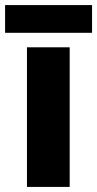

<svg xmlns="http://www.w3.org/2000/svg" viewBox="-33 -801 382 755"><path d="M329 -781H-13V-672H329ZM241 -66V-615H73V-66Z"/></svg>

Font: Noto Sans Malayalam UI ExtraBold
Style: Regular
Weight: 800
Designer: Jelle Bosma - Monotype Design Team
Foundry: Monotype Imaging Inc.
Version: Version 2.104